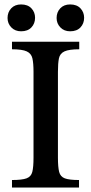

<svg xmlns="http://www.w3.org/2000/svg" viewBox="-20 -845 412 865"><path d="M336 0H34V-34Q79 -34 99.5 -41.5Q120 -49 125.5 -70.5Q131 -92 131 -135V-521Q131 -560 126 -582Q121 -604 100.5 -613.5Q80 -623 34 -623V-657H337V-623Q291 -623 270.5 -613.5Q250 -604 245.5 -582Q241 -560 241 -521V-135Q241 -92 246.5 -70.5Q252 -49 272 -41.5Q292 -34 336 -34ZM296 -704Q269 -704 252 -721.5Q235 -739 235 -764Q235 -790 251.5 -807.5Q268 -825 296 -825Q326 -825 342.5 -807.5Q359 -790 359 -765Q359 -739 342.5 -721.5Q326 -704 296 -704ZM75 -704Q48 -704 31 -721.5Q14 -739 14 -764Q14 -790 30.5 -807.5Q47 -825 75 -825Q105 -825 121.5 -807.5Q138 -790 138 -765Q138 -739 121.5 -721.5Q105 -704 75 -704Z"/></svg>

Font: STIX Two Text Medium
Style: Regular
Weight: 500
Designer: Ross Mills, John Hudson & Paul Hanslow, Tiro Typeworks Ltd; with prior portions MicroPress Inc., and Coen Hoffman.
Foundry: Tiro Typeworks Ltd
Version: Version 2.13 b171